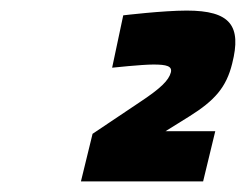

<svg xmlns="http://www.w3.org/2000/svg" viewBox="-20 -821 465 363"><path d="M387 -573H293L338 -601C386 -631 408 -656 419 -701C437 -772 416 -801 333 -801C288 -801 213 -792 213 -792L192 -693C192 -693 248 -699 270 -699C295 -699 306 -696 303 -684C299 -669 284 -654 243 -627L155 -568L133 -478H364Z"/></svg>

Font: RazerF5
Style: Bold Italic
Weight: 700
Foundry: Razer Inc.
Version: Version 2